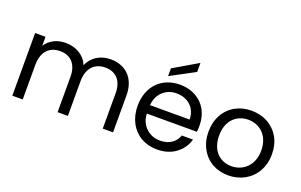

<svg xmlns="http://www.w3.org/2000/svg" viewBox="-92 -1175 2474 1578"><g transform="rotate(20 1145.0 -386.5)"><path d="M77 0H168V-302C168 -417 228 -479 323 -479C415 -479 473 -419 473 -310V0H563V-302C563 -417 623 -479 718 -479C810 -479 868 -419 868 -310V0H958V-323C958 -477 863 -558 736 -558C649 -558 573 -513 542 -436C507 -516 433 -558 341 -558C268 -558 204 -526 168 -469V-548H77Z M1108 -126C1155 -39 1240 9 1344 9C1409 9 1464 -8 1508 -41C1552 -74 1581 -116 1596 -169H1498C1477 -108 1423 -68 1344 -68C1296 -68 1255 -83 1222 -114C1188 -144 1169 -186 1166 -240H1604C1606 -259 1607 -278 1607 -295C1607 -345 1596 -390 1575 -430C1531 -509 1448 -557 1344 -557C1183 -557 1073 -446 1073 -275C1073 -218 1085 -169 1108 -126ZM1167 -314C1172 -366 1190 -407 1223 -436C1255 -465 1294 -480 1340 -480C1436 -480 1513 -419 1513 -314ZM1225 -589 1438 -703V-782L1225 -657Z M1729 -126C1776 -39 1863 9 1966 9C2018 9 2065 -3 2108 -26C2193 -73 2247 -162 2247 -275C2247 -332 2235 -381 2211 -424C2162 -509 2074 -557 1970 -557C1918 -557 1871 -546 1829 -523C1745 -477 1693 -387 1693 -275C1693 -218 1705 -169 1729 -126ZM1786 -275C1786 -409 1870 -478 1969 -478C2066 -478 2154 -409 2154 -275C2154 -142 2064 -71 1966 -71C1868 -71 1786 -139 1786 -275Z"/></g></svg>

Font: Poppins
Style: Regular
Weight: 400
Designer: Ninad Kale (Devanagari), Jonny Pinhorn (Latin)
Foundry: Indian Type Foundry
Version: 4.004